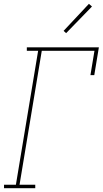

<svg xmlns="http://www.w3.org/2000/svg" viewBox="-20 -982 540 1002"><path d="M1 0V-18H63L179 -717H120V-735H496L472 -590H452L473 -717H198L82 -18H164V0ZM325 -809 312 -821 444 -962 460 -948Z"/></svg>

Font: Iosevka Slab Thin Oblique
Style: Regular
Weight: 100
Italic angle: -9°
Monospace: yes
Designer: Belleve Invis
Foundry: Belleve Invis
Version: Version 11.1.0; ttfautohint (v1.8.3)